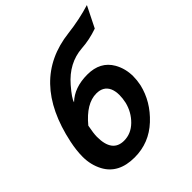

<svg xmlns="http://www.w3.org/2000/svg" viewBox="-213 -913 1068 1068"><g transform="rotate(-45 321.5 -379.0)"><path d="M255.9 -92.8Q311 -92.8 353.8 -134.8Q396.5 -176.8 411.1 -236.3Q417.5 -265.6 417.5 -290.5Q417.5 -322.8 407.2 -345.2Q386.7 -388.2 332.5 -388.2Q252.9 -388.2 174.3 -293Q164.1 -241.7 164.1 -214.4Q164.1 -92.8 255.9 -92.8ZM231.9 14.6Q105.5 14.6 57.1 -76.7Q29.3 -129.4 29.3 -192.4Q29.3 -241.7 41.5 -299.8Q125 -696.3 460.4 -734.9Q555.2 -746.1 643.1 -772.9L581.5 -649.4Q516.1 -626.5 453.1 -622.6Q344.7 -614.7 265.6 -522.9Q215.3 -464.8 210 -440.9Q269 -498 371.6 -498Q472.7 -498 517.1 -420.9Q545.4 -371.1 545.4 -310.5Q545.4 -280.3 538.6 -247.1Q514.2 -142.6 429.9 -64Q345.7 14.6 231.9 14.6Z"/></g></svg>

Font: Cadman
Style: Bold Italic
Weight: 700
Italic angle: -12°
Designer: Paul James MIller
Foundry: High-Logic / Made with FontCreator
Version: Version 2.114;March 28, 2021;FontCreator 13.0.0.2683 64-bit